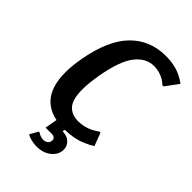

<svg xmlns="http://www.w3.org/2000/svg" viewBox="-261 -816 1117 1117"><g transform="rotate(45 297.5 -257.5)"><path d="M595 -655 536 -575H526Q518 -584 498 -597Q458 -620 414 -620Q348 -620 300 -559Q252 -498 226 -350Q214 -278 214 -229Q214 -148 243.5 -114Q273 -80 329 -80Q375 -80 421 -102Q444 -114 457 -125H467L497 -45Q475 -30 443 -17Q385 9 308 10L305 25Q342 25 364 45.5Q386 66 386 96Q386 136 351 165.5Q316 195 260 195Q231 195 201 185Q187 180 180 175L208 125H217Q218 126 223.5 129.5Q229 133 239 136.5Q249 140 260 140Q276 140 287 132Q298 124 300 110Q303 96 294.5 88Q286 80 270 80H220L234 4Q74 -29 74 -228Q74 -283 86 -350Q119 -535 205 -622.5Q291 -710 420 -710Q497 -710 551 -682Q578 -669 595 -655Z"/></g></svg>

Font: Scada
Style: Bold Italic
Weight: 700
Italic angle: -10°
Version: Version 4.000